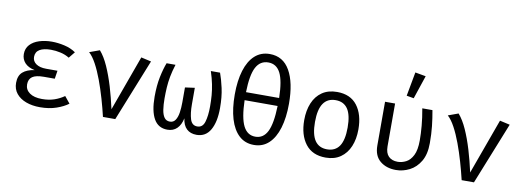

<svg xmlns="http://www.w3.org/2000/svg" viewBox="-63 -1219 4435 1622"><g transform="rotate(10 2154.0 -408.0)"><path d="M401 -247.2H308.7Q239.5 -247.2 209.2 -225.9Q179 -204.6 179 -159.5Q179 -114.4 217.2 -86.9Q255.4 -59.5 323.6 -59.5Q382.6 -59.5 429.2 -75.6Q475.9 -91.8 513.3 -118.5L560 -61Q521 -31.3 459 -9.7Q396.9 11.8 318.5 11.8Q251.8 11.8 199.2 -7.7Q146.7 -27.2 115.9 -64.6Q85.1 -102.1 85.1 -156.4Q85.1 -217.9 120.3 -249Q155.4 -280 220.5 -289.2Q164.1 -301 135.6 -332.3Q107.2 -363.6 107.2 -407.7Q107.2 -455.4 136.4 -487.4Q165.6 -519.5 215.1 -535.4Q264.6 -551.3 324.1 -551.3Q375.4 -551.3 431.8 -538.5Q488.2 -525.6 529.7 -496.4L486.2 -442.6Q451.3 -464.1 409.7 -473.3Q368.2 -482.6 327.7 -482.6Q265.6 -482.6 231 -462.1Q196.4 -441.5 196.4 -398.5Q196.4 -361.5 227.9 -339.5Q259.5 -317.4 314.4 -317.4H411.8Z M857.9 0Q841 -72.3 818.2 -151Q795.4 -229.7 768.2 -303.1Q741 -376.4 710.5 -433.1Q680 -489.7 647.7 -518.5L734.9 -550.3Q774.9 -504.6 808.2 -430Q841.5 -355.4 869 -264.1Q896.4 -172.8 917.4 -76.4L1089.7 -551.3L1176.4 -531.8L963.6 0Z M1767.2 -540Q1786.2 -488.7 1802.6 -414.9Q1819 -341 1819 -244.6Q1819 -125.6 1779.5 -56.9Q1740 11.8 1662.1 11.8Q1609.2 11.8 1577.2 -18.2Q1545.1 -48.2 1537.4 -107.7Q1525.6 -50.8 1493.8 -19.5Q1462.1 11.8 1411.8 11.8Q1333.3 11.8 1295.6 -54.6Q1257.9 -121 1257.9 -244.6Q1257.9 -341 1273.3 -415.1Q1288.7 -489.2 1308.7 -540H1385.1Q1366.7 -481.5 1357.7 -433.1Q1348.7 -384.6 1345.9 -339Q1343.1 -293.3 1343.1 -244.6Q1343.1 -190.3 1349.5 -148.2Q1355.9 -106.2 1372.8 -82.6Q1389.7 -59 1421 -59Q1451.3 -59 1467.9 -84.1Q1484.6 -109.2 1490.8 -149.7Q1496.9 -190.3 1496.9 -236.4V-365.6L1579.5 -376.9V-235.9Q1579.5 -157.9 1594.9 -108.5Q1610.3 -59 1655.9 -59Q1702.1 -59 1717.9 -111Q1733.8 -163.1 1733.8 -244.6Q1733.8 -293.3 1730.3 -339Q1726.7 -384.6 1716.9 -433.1Q1707.2 -481.5 1688.2 -540Z M2154.9 -768.2Q2269.2 -768.2 2327.7 -665.6Q2386.2 -563.1 2386.2 -381.5Q2386.2 -262.6 2359.5 -174.1Q2332.8 -85.6 2281 -36.9Q2229.2 11.8 2153.8 11.8Q2077.4 11.8 2025.9 -35.9Q1974.4 -83.6 1947.9 -171.5Q1921.5 -259.5 1921.5 -380.5Q1921.5 -499.5 1948.2 -586.4Q1974.9 -673.3 2026.9 -720.8Q2079 -768.2 2154.9 -768.2ZM2154.9 -695.9Q2084.6 -695.9 2049.7 -629.7Q2014.9 -563.6 2011.8 -415.9H2295.9Q2292.8 -563.6 2258.7 -629.7Q2224.6 -695.9 2154.9 -695.9ZM2294.9 -347.2H2011.8Q2015.9 -195.4 2050.5 -127.2Q2085.1 -59 2153.8 -59Q2222.6 -59 2256.7 -127.2Q2290.8 -195.4 2294.9 -347.2Z M2770.3 -551.3Q2884.6 -551.3 2943.1 -474.9Q3001.5 -398.5 3001.5 -270.3Q3001.5 -187.7 2974.9 -124.1Q2948.2 -60.5 2896.4 -24.4Q2844.6 11.8 2769.2 11.8Q2654.9 11.8 2595.9 -65.1Q2536.9 -142.1 2536.9 -269.2Q2536.9 -352.3 2563.6 -416.2Q2590.3 -480 2642.3 -515.6Q2694.4 -551.3 2770.3 -551.3ZM2770.3 -481Q2700.5 -481 2664.9 -429.2Q2629.2 -377.4 2629.2 -269.2Q2629.2 -162.1 2664.4 -110.5Q2699.5 -59 2769.2 -59Q2839 -59 2874.1 -110.8Q2909.2 -162.6 2909.2 -270.3Q2909.2 -377.9 2874.4 -429.5Q2839.5 -481 2770.3 -481Z M3589.2 -540Q3601.5 -472.3 3608.7 -406.4Q3615.9 -340.5 3615.9 -261.5Q3615.9 -165.6 3580.3 -105.4Q3544.6 -45.1 3488.7 -16.7Q3432.8 11.8 3371.8 11.8Q3289.7 11.8 3236.2 -32.3Q3182.6 -76.4 3182.6 -165.1V-540H3268.7V-172.8Q3268.7 -115.4 3296.9 -87.2Q3325.1 -59 3374.9 -59Q3411.3 -59 3446.7 -77.2Q3482.1 -95.4 3505.1 -141Q3528.2 -186.7 3528.2 -269.2Q3528.2 -326.2 3522.3 -394.1Q3516.4 -462.1 3502.1 -540ZM3391.8 -828.2 3483.1 -811.8 3415.9 -611.3 3353.8 -622.1Z M3934.9 0Q3917.9 -72.3 3895.1 -151Q3872.3 -229.7 3845.1 -303.1Q3817.9 -376.4 3787.4 -433.1Q3756.9 -489.7 3724.6 -518.5L3811.8 -550.3Q3851.8 -504.6 3885.1 -430Q3918.5 -355.4 3945.9 -264.1Q3973.3 -172.8 3994.4 -76.4L4166.7 -551.3L4253.3 -531.8L4040.5 0Z"/></g></svg>

Font: FiraCode Nerd Font
Style: Regular
Weight: 400
Designer: Carrois Corporate, Edenspiekermann AG, Nikita Prokopov
Foundry: Carrois Corporate, Edenspiekermann AG, Nikita Prokopov
Version: Version 6.002;Nerd Fonts 2.2.2